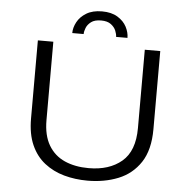

<svg xmlns="http://www.w3.org/2000/svg" viewBox="-59 -939 993 1008"><g transform="rotate(5 437.5 -435.0)"><path d="M439 11Q373.5 11 315 -5.2Q256.5 -21.5 211.5 -56.8Q166.5 -92 141 -149.2Q115.5 -206.5 115.5 -288.5V-700H197V-287Q197 -206.5 227.5 -155Q258 -103.5 312.5 -79.2Q367 -55 439 -55Q547.5 -55 613.2 -110.5Q679 -166 679 -287V-700H760.5V-288.5Q760.5 -179 717 -113.2Q673.5 -47.5 600.5 -18.2Q527.5 11 439 11ZM438.5 -881Q488 -881 520.2 -861.2Q552.5 -841.5 567.8 -812.2Q583 -783 583 -754H523Q523 -768 515.5 -786.5Q508 -805 489.2 -819Q470.5 -833 437.5 -833Q403.5 -833 385 -819Q366.5 -805 359.2 -786.5Q352 -768 352 -754H292Q292 -783 307.8 -812.2Q323.5 -841.5 356 -861.2Q388.5 -881 438.5 -881Z"/></g></svg>

Font: Trispace SemiExpanded Light
Style: Regular
Weight: 300
Width: 6
Designer: Tyler Finck
Foundry: Etcetera Type Company
Version: Version 1.210; ttfautohint (v1.8.3)